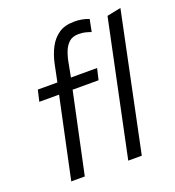

<svg xmlns="http://www.w3.org/2000/svg" viewBox="-135 -852 876 959"><g transform="rotate(-20 303.5 -372.5)"><path d="M66 0ZM80 -488H184Q193 -535 203 -581Q213 -627 232 -663.5Q251 -700 283 -722.5Q315 -745 368 -745Q407 -745 444 -731Q441 -714 437.5 -698.5Q434 -683 431 -666Q414 -672 399.5 -675.5Q385 -679 366 -679Q333 -679 314.5 -662Q296 -645 285.5 -618Q275 -591 269 -556.5Q263 -522 256 -488H395Q391 -473 388 -458Q385 -443 381 -428H243Q220 -320 197.5 -214Q175 -108 152 0H80Q103 -108 125.5 -214Q148 -320 171 -428H66Q70 -443 73 -458Q76 -473 80 -488ZM607 -730 455 0H383L533 -715Z"/></g></svg>

Font: Rosa Sans Light
Style: Italic
Weight: 300
Italic angle: -12°
Designer: Pentagram / MCKL
Foundry: Pentagram / MCKL
Version: Version 1.005;September 16, 2019;FontCreator 11.5.0.2425 64-